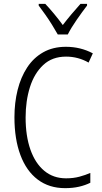

<svg xmlns="http://www.w3.org/2000/svg" viewBox="-20 -967 528 997"><path d="M323 -673Q251 -673 204.5 -629.5Q158 -586 135.5 -514.5Q113 -443 113 -357Q113 -261 138 -190Q163 -119 210 -80Q257 -41 323 -41Q361 -41 392.5 -49.5Q424 -58 449 -69V-18Q423 -5 390.5 2.5Q358 10 318 10Q235 10 176 -34.5Q117 -79 86 -162Q55 -245 55 -358Q55 -434 71.5 -500Q88 -566 121 -616.5Q154 -667 204.5 -695.5Q255 -724 322 -724Q398 -724 462 -690L440 -642Q386 -673 323 -673ZM280 -788Q267 -811 250 -838.5Q233 -866 214.5 -892Q196 -918 181 -938V-947H215Q236 -925 260.5 -895.5Q285 -866 306 -837Q329 -867 350.5 -892.5Q372 -918 398 -947H432V-938Q408 -907 378.5 -864.5Q349 -822 332 -788Z"/></svg>

Font: Noto Sans Sinhala Condensed Light
Style: Regular
Weight: 300
Width: 3
Designer: Jelle Bosma - Monotype Design Team
Foundry: Monotype Imaging Inc.
Version: Version 2.006; ttfautohint (v1.8.4.7-5d5b)